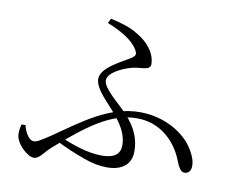

<svg xmlns="http://www.w3.org/2000/svg" viewBox="-81 -854 1162 964"><g transform="rotate(10 500.0 -372.5)"><path d="M518.3 -11.4C590.1 -11.4 640.8 -44 640.8 -113.9C640.8 -174.8 619.5 -230.9 563.6 -291.9C520.8 -337.3 437.4 -400.2 437.4 -441C437.4 -483.9 522.2 -519.1 564.5 -527.7C604 -535.6 648.7 -528.6 648.7 -559.9C648.7 -616.1 605.5 -668.9 547.7 -701C506.1 -726.7 459.6 -739 409.1 -750.1L397.8 -726.2C472.4 -697.4 534.2 -658.7 557.1 -615.7C567.1 -597.5 565.5 -588.7 546.7 -575.8C506.7 -548.7 398.5 -501.3 398.5 -442.6C398.5 -389 470.5 -329.4 514.7 -274.1C560.3 -217.6 575.8 -175.9 575.8 -133.6C575.8 -90.9 548.3 -65.2 482.8 -65.2C407.5 -65.2 324 -95.5 258.4 -125.2L241.4 -103.1C299.6 -72.2 352 -52.2 396 -35.8C441.2 -18.7 479.9 -11.4 518.3 -11.4ZM147.2 4.7C177.4 4.7 190.5 -27.3 226.8 -59.9C378 -192.3 492.4 -280.4 625.8 -280.4C745.9 -280.4 826.1 -198.7 861.3 -110.1C873.2 -79.2 886.4 -52.6 906 -52.6C928.9 -52.6 939.3 -70.9 939.3 -92.1C939.3 -119.7 928.9 -148.1 903.2 -186.2C860.9 -249 762.3 -313.3 635.6 -313.3C480 -313.3 357.5 -217.8 217.4 -120.7C163.1 -84.6 148.3 -76.6 132.7 -76.6C111.9 -76.6 88.3 -109.8 79.2 -149.7L58.7 -148.9C54.8 -133 52.5 -118.3 52.5 -100.6C52.5 -51.7 116.1 4.7 147.2 4.7Z"/></g></svg>

Font: Source Han Serif CN VF
Style: Regular
Weight: 250
Designer: Ryoko NISHIZUKA 西塚涼子 (kana & ideographs); Frank Grießhammer (Latin, Greek & Cyrillic); Wenlong ZHANG 张文龙 (bopomofo); San
Foundry: Adobe
Version: Version 2.002;hotconv 1.1.0;makeotfexe 2.6.0